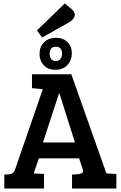

<svg xmlns="http://www.w3.org/2000/svg" viewBox="-20 -1097 702 1117"><path d="M68 -112 229 -578 166 -584V-665H395L599 -88H600L657 -85V0H399V-81L437 -84Q454 -86 460 -92Q466 -98 461 -114L440 -176H206L176 -88L236 -85V0H5V-81L38 -84Q59 -86 68 -112ZM323 -553 230 -268H416L326 -553ZM210 -784Q210 -825 236.5 -851Q263 -877 305 -877Q348 -877 373 -851.5Q398 -826 398 -789Q398 -746 372 -718.5Q346 -691 302 -691Q259 -691 234.5 -717.5Q210 -744 210 -784ZM269 -784Q269 -742 305 -742Q322 -742 331.5 -754Q341 -766 341 -784Q341 -825 305 -825Q269 -825 269 -784ZM195 -920 357 -1077 397 -1044Q420 -1023 414 -1002.5Q408 -982 380 -966L225 -879Z"/></svg>

Font: Bree Serif
Style: Regular
Weight: 400
Designer: Veronika Burian, Jos Scaglione
Foundry: TypeTogether
Version: Version 1.001